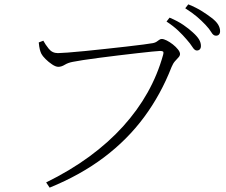

<svg xmlns="http://www.w3.org/2000/svg" viewBox="-20 -821 1040 882"><path d="M192 17Q302 -37 390 -101.5Q478 -166 545 -240Q612 -314 658 -396Q704 -478 729 -568Q733 -582 728.5 -584.5Q724 -587 715 -587Q707 -587 678.5 -584Q650 -581 609.5 -576.5Q569 -572 524 -566.5Q479 -561 436.5 -555.5Q394 -550 361.5 -545Q329 -540 315 -537Q293 -533 277.5 -523.5Q262 -514 248 -514Q236 -514 219.5 -525Q203 -536 189 -550Q175 -564 170 -574Q166 -582 163 -593.5Q160 -605 158 -626L179 -634Q188 -617 204 -597Q220 -577 246 -577Q258 -577 291 -579.5Q324 -582 370 -586.5Q416 -591 465.5 -596.5Q515 -602 560.5 -607Q606 -612 639 -616.5Q672 -621 683 -623Q693 -625 699.5 -629.5Q706 -634 711.5 -638Q717 -642 723 -642Q732 -642 746 -635Q760 -628 774 -617Q788 -606 797.5 -594Q807 -582 807 -573Q807 -565 800 -557.5Q793 -550 784 -540Q775 -530 768 -513Q719 -387 642 -283Q565 -179 457.5 -98Q350 -17 208 41ZM884 -589Q874 -589 864 -605Q854 -621 837 -640Q821 -659 799 -680Q777 -701 745 -722L759 -740Q797 -724 823 -706Q849 -688 866 -672Q886 -654 894.5 -639.5Q903 -625 903 -610Q903 -600 898 -594.5Q893 -589 884 -589ZM972 -657Q960 -657 951 -672.5Q942 -688 924 -707Q906 -726 885 -744Q864 -762 831 -783L845 -801Q882 -786 908 -769.5Q934 -753 952 -739Q973 -723 982 -708Q991 -693 991 -678Q991 -668 986 -662.5Q981 -657 972 -657Z"/></svg>

Font: Noto Serif JP ExtraLight
Style: Regular
Weight: 200
Designer: Ryoko NISHIZUKA  (kana & ideographs); Frank Grießhammer (Latin, Greek & Cyrillic); Wenlong ZHANG  (bopomofo); Sandoll Co
Foundry: Adobe
Version: Version 2.002-H1;hotconv 1.1.0;makeotfexe 2.6.0